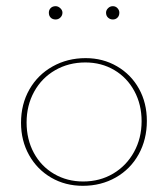

<svg xmlns="http://www.w3.org/2000/svg" viewBox="-20 -598 544 621"><path d="M48 -201Q48 -261 75 -308.5Q102 -356 150 -383Q198 -410 257 -410Q313 -410 358.5 -383.5Q404 -357 429.5 -311Q455 -265 455 -207Q455 -147 428.5 -99Q402 -51 354.5 -24Q307 3 248 3Q191 3 145.5 -23.5Q100 -50 74 -96.5Q48 -143 48 -201ZM438 -206Q438 -260 414.5 -303.5Q391 -347 349.5 -371.5Q308 -396 256 -396Q202 -396 158.5 -371Q115 -346 90.5 -301.5Q66 -257 66 -202Q66 -147 89.5 -103.5Q113 -60 155 -35.5Q197 -11 249 -11Q303 -11 346 -36.5Q389 -62 413.5 -106.5Q438 -151 438 -206ZM138 -557Q138 -566 144 -572Q150 -578 160 -578Q168 -578 175 -571.5Q182 -565 182 -557Q182 -548 175.5 -541.5Q169 -535 160 -535Q150 -535 144 -541Q138 -547 138 -557ZM323 -557Q323 -565 329.5 -571.5Q336 -578 345 -578Q354 -578 360 -571.5Q366 -565 366 -557Q366 -547 360 -541Q354 -535 345 -535Q336 -535 329.5 -541Q323 -547 323 -557Z"/></svg>

Font: Ysabeau Thin
Style: Regular
Weight: 200
Designer: Christian Thalmann (Catharsis Fonts)
Version: Version 0.003